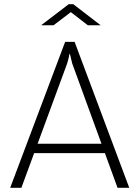

<svg xmlns="http://www.w3.org/2000/svg" viewBox="-20 -901 669 921"><path d="M292.5 -700.2H337.9L600.1 0H543.9L326.7 -595.7Q324.7 -603.5 321.3 -617.4Q317.9 -631.3 315.4 -642.6H313.5Q312.5 -635.3 308.1 -617.7Q303.7 -600.1 301.8 -595.7L82.5 0H28.8ZM117.7 -211.4H519V-166.5H117.7ZM309.6 -880.9H331.5L462.9 -779.8H401.4L319.8 -842.8L236.8 -779.8H177.2Z"/></svg>

Font: DavidDev Light
Style: Regular
Weight: 300
Designer: David.dev
Foundry: David.dev
Version: Version 1.001;FEAKit 1.0